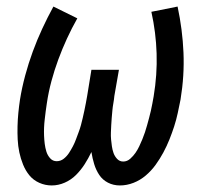

<svg xmlns="http://www.w3.org/2000/svg" viewBox="-20 -558 640 586"><path d="M138 8Q118 8 100 0Q82 -8 70 -22.5Q58 -37 50.5 -55.5Q43 -74 39 -93Q35 -112 34 -132Q33 -152 33.5 -172.5Q34 -193 36 -213.5Q38 -234 41 -254Q47 -291 57 -328Q67 -365 80 -400.5Q93 -436 109 -470.5Q125 -505 143 -538L216 -502Q199 -472 184.5 -440.5Q170 -409 158 -376.5Q146 -344 137 -310.5Q128 -277 123 -243Q121 -231 119.5 -218.5Q118 -206 116.5 -193.5Q115 -181 114.5 -168.5Q114 -156 114.5 -143.5Q115 -131 116.5 -119Q118 -107 121.5 -95.5Q125 -84 133 -75Q141 -66 153 -66Q165 -66 174.5 -73.5Q184 -81 190.5 -91Q197 -101 202.5 -111.5Q208 -122 212 -133Q216 -144 220 -154.5Q224 -165 227 -176Q230 -187 232.5 -198Q235 -209 237.5 -220.5Q240 -232 242 -243Q244 -254 246 -265L259 -345H343L329 -265Q328 -254 326 -243Q324 -232 323 -221Q322 -210 321 -198.5Q320 -187 319.5 -176Q319 -165 318.5 -154Q318 -143 319 -132.5Q320 -122 321.5 -111.5Q323 -101 326.5 -91Q330 -81 337.5 -73Q345 -65 356 -65Q368 -65 377.5 -73.5Q387 -82 393.5 -91.5Q400 -101 405 -111.5Q410 -122 414.5 -133Q419 -144 422.5 -154.5Q426 -165 429 -176Q432 -187 435 -198Q438 -209 440.5 -220Q443 -231 445 -242Q447 -253 449 -264Q460 -330 458 -394.5Q456 -459 442 -522L522 -538Q537 -468 540 -397.5Q543 -327 531 -254Q527 -234 522.5 -213Q518 -192 511.5 -172Q505 -152 497 -132Q489 -112 478.5 -92.5Q468 -73 455 -55Q442 -37 425 -22.5Q408 -8 387.5 0Q367 8 346 8Q326 8 309.5 -0.5Q293 -9 283 -24Q273 -39 267.5 -57Q262 -75 259 -94Q250 -75 238.5 -57Q227 -39 212 -24Q197 -9 177.5 -0.5Q158 8 138 8Z"/></svg>

Font: Iosevka Slab Extended Oblique
Style: Regular
Weight: 400
Width: 7
Italic angle: -9°
Monospace: yes
Designer: Belleve Invis
Foundry: Belleve Invis
Version: Version 11.1.0; ttfautohint (v1.8.3)